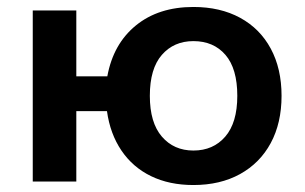

<svg xmlns="http://www.w3.org/2000/svg" viewBox="-20 -521 876 551"><path d="M535 10Q466 10 413.5 -15.5Q361 -41 328.5 -89Q296 -137 287 -202H199V0H74V-491H199V-302H288Q305 -395 370 -448Q435 -501 535 -501Q612 -501 669 -470Q726 -439 757 -381.5Q788 -324 788 -246Q788 -168 757 -110.5Q726 -53 669 -21.5Q612 10 535 10ZM535 -89Q592 -89 626.5 -129Q661 -169 661 -246Q661 -324 627 -363.5Q593 -403 535 -403Q479 -403 444.5 -363.5Q410 -324 410 -246Q410 -169 444.5 -129Q479 -89 535 -89Z"/></svg>

Font: Nunito Sans 11pt
Style: Bold
Weight: 700
Version: Version 3.101;gftools[0.9.27]